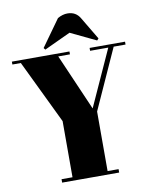

<svg xmlns="http://www.w3.org/2000/svg" viewBox="-97 -979 835 1051"><g transform="rotate(-10 320.5 -453.5)"><path d="M397 -371 539 -684H438V-700H635V-684H569L418 -350V-19H479V0H162V-19H223V-331L53 -684H6V-700H326V-684H261ZM190 -743 296 -891Q324 -907 351 -907Q398 -907 421 -867L495 -743L486 -733L344 -801L198 -733Z"/></g></svg>

Font: SVN-Abril Fatface
Style: Regular
Weight: 400
Designer: Veronika Burian, Jos? Scaglione
Foundry: TypeTogether
Version: Version 1.001